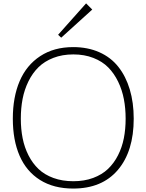

<svg xmlns="http://www.w3.org/2000/svg" viewBox="-20 -1096 859 1126"><path d="M716.8 -399.9Q716.8 -460.4 706.5 -514.4Q696.3 -568.4 672.9 -616.9Q649.4 -665.5 614.7 -700.7Q580.1 -735.8 527.6 -756.3Q475.1 -776.9 410.2 -776.9Q345.2 -776.9 293 -756.6Q240.7 -736.3 205.6 -701.7Q170.4 -667 146.7 -618.7Q123 -570.3 112.5 -515.9Q102.1 -461.4 102.1 -399.9Q102.1 -338.9 112.8 -285.2Q123.5 -231.4 147.2 -184.8Q170.9 -138.2 206.1 -104.7Q241.2 -71.3 293.5 -52.2Q345.7 -33.2 410.2 -33.2Q474.6 -33.2 526.4 -52.5Q578.1 -71.8 613.3 -105.2Q648.4 -138.7 672.1 -185.3Q695.8 -231.9 706.3 -285.4Q716.8 -338.9 716.8 -399.9ZM764.2 -399.9Q764.2 -209 671.4 -99.6Q578.6 9.8 409.2 9.8Q294.9 9.8 214.8 -40.5Q134.8 -90.8 95 -182.4Q55.2 -273.9 55.2 -399.9Q55.2 -526.4 95.2 -620.1Q135.3 -713.9 215.8 -766.8Q296.4 -819.8 409.2 -819.8Q494.6 -819.8 562.3 -789.8Q629.9 -759.8 673.8 -704.3Q717.8 -648.9 741 -571.8Q764.2 -494.6 764.2 -399.9ZM484.9 -1076.2 521 -1040 338.9 -875 320.8 -892.1Z"/></svg>

Font: Sinkin Sans 200 X Light
Style: Regular
Weight: 200
Designer: Keith Bates
Foundry: K-Type
Version: Sinkin Sans (version 1.0)  by Keith Bates   •   © 2014   www